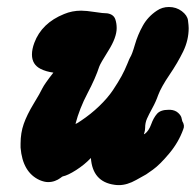

<svg xmlns="http://www.w3.org/2000/svg" viewBox="-20 -536 570 560"><path d="M402.3 -145.5Q414.1 -154.3 420.9 -173.3Q427.7 -192.4 438 -204.1Q448.2 -215.8 471.7 -215.8H476.6Q491.2 -214.8 500 -206.5Q508.8 -198.2 509.8 -190.4L511.7 -182.6Q519.5 -169.9 514.6 -159.2Q501 -121.1 473.6 -88.4Q446.3 -55.7 425.8 -41L406.2 -27.3Q404.3 -26.4 377.4 -11.2Q350.6 3.9 327.1 3.9Q318.4 3.9 313.5 2.9Q250 -5.9 245.1 -75.2Q226.6 -55.7 202.1 -40Q177.7 -24.4 163.1 -21.5Q162.1 -21.5 155.8 -16.6Q149.4 -11.7 140.1 -8.3Q130.9 -4.9 120.1 -4.9Q109.4 -4.9 95.7 -10.7Q45.9 -33.2 40 -105.5V-117.2Q40 -148.4 49.3 -174.8Q58.6 -201.2 78.1 -233.4Q97.7 -265.6 103.5 -278.3Q110.4 -292 135.7 -324.2Q114.3 -327.1 98.6 -335Q73.2 -347.7 73.2 -377Q73.2 -392.6 80.1 -411.1Q101.6 -468.8 167 -495.1Q190.4 -504.9 216.8 -504.9Q231.4 -504.9 256.3 -501Q281.2 -497.1 293 -497.1Q311.5 -494.1 316.4 -479.5Q320.3 -467.8 320.3 -454.1Q320.3 -426.8 296.4 -388.7Q272.5 -350.6 269.5 -341.8Q258.8 -308.6 235.4 -264.2Q211.9 -219.7 200.2 -174.8Q203.1 -174.8 215.8 -183.6Q245.1 -203.1 269.5 -226.6Q293.9 -250 309.6 -273.4Q325.2 -296.9 334.5 -314Q343.8 -331.1 351.1 -349.1Q358.4 -367.2 359.4 -368.2Q365.2 -377 373.5 -405.8Q381.8 -434.6 396.5 -460.9Q411.1 -487.3 437.5 -504.9Q453.1 -515.6 472.7 -515.6Q494.1 -515.6 510.3 -503.4Q526.4 -491.2 528.3 -476.6Q530.3 -460.9 530.3 -454.1Q530.3 -418.9 514.2 -385.7Q498 -352.5 474.1 -317.4Q450.2 -282.2 441.4 -258.8Q434.6 -239.3 424.3 -220.7Q414.1 -202.1 408.7 -189.9Q403.3 -177.7 403.3 -163.1Q403.3 -155.3 400.4 -146.5Q399.4 -144.5 399.9 -144.5Q400.4 -144.5 402.3 -145.5Z"/></svg>

Font: Essays1743
Style: BoldItalic
Weight: 700
Italic angle: -10°
Designer: Based on the typeface in a 1743 English translation of the essays of Montaigne.  PostScript/TrueType font designed by Jo
Version: Version 002.100